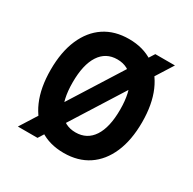

<svg xmlns="http://www.w3.org/2000/svg" viewBox="-143 -768 937 932"><g transform="rotate(30 325.0 -302.0)"><path d="M471 -621H581L179 17H69ZM325 17Q245 17 188 -21Q131 -59 100 -130.5Q69 -202 69 -302Q69 -402 100 -473.5Q131 -545 188 -583Q245 -621 325 -621Q405 -621 462 -583Q519 -545 550 -473.5Q581 -402 581 -302Q581 -202 550 -130.5Q519 -59 462 -21Q405 17 325 17ZM325 -98Q389 -98 423.5 -150.5Q458 -203 458 -302Q458 -401 423.5 -454Q389 -507 325 -507Q261 -507 226.5 -454Q192 -401 192 -302Q192 -203 226.5 -150.5Q261 -98 325 -98Z"/></g></svg>

Font: Martian Mono SemiCondensed Medium
Style: Regular
Weight: 500
Width: 4
Designer: Roman Shamin
Foundry: Evil Martians
Version: Version 1.000